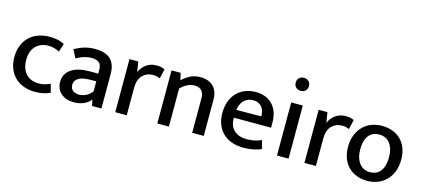

<svg xmlns="http://www.w3.org/2000/svg" viewBox="-57 -1172 3627 1649"><g transform="rotate(15 1756.5 -347.5)"><path d="M297 -68Q329 -68 353.5 -75.5Q378 -83 398 -93L419 -19Q395 -6 361 2Q327 10 286 10Q234 10 188.5 -5.5Q143 -21 109.5 -51.5Q76 -82 56.5 -128Q37 -174 37 -235Q37 -291 55 -336.5Q73 -382 106 -414Q139 -446 185 -463Q231 -480 286 -480Q317 -480 348.5 -475Q380 -470 418 -452L395 -377Q348 -403 297 -403Q228 -403 185 -360Q142 -317 142 -238Q142 -190 155.5 -157.5Q169 -125 191 -105Q213 -85 240.5 -76.5Q268 -68 297 -68Z M509 -430Q555 -455 597.5 -467.5Q640 -480 692 -480Q732 -480 765.5 -471Q799 -462 823 -442Q847 -422 860.5 -388.5Q874 -355 874 -307V0H791L780 -51H777Q749 -19 712 -4.5Q675 10 630 10Q559 10 515.5 -28Q472 -66 472 -129Q472 -168 488 -196.5Q504 -225 533 -244Q562 -263 602 -272.5Q642 -282 690 -282H770V-318Q770 -363 746 -380.5Q722 -398 680 -398Q654 -398 621.5 -389.5Q589 -381 547 -358ZM771 -214 708 -213Q637 -211 608 -188Q579 -165 579 -134Q579 -114 585.5 -101Q592 -88 603 -80Q614 -72 628.5 -68.5Q643 -65 658 -65Q689 -65 719.5 -80.5Q750 -96 771 -125Z M997 0V-472H1075L1090 -381Q1107 -423 1145 -451.5Q1183 -480 1237 -480Q1261 -480 1278.5 -476Q1296 -472 1310 -465L1291 -379Q1279 -385 1263.5 -389Q1248 -393 1228 -393Q1173 -393 1136 -355.5Q1099 -318 1099 -242V0Z M1474 0H1371V-472H1452L1466 -409Q1501 -443 1539.5 -461.5Q1578 -480 1627 -480Q1702 -480 1743 -439Q1784 -398 1784 -322V0H1681V-309Q1681 -350 1660 -374Q1639 -398 1597 -398Q1565 -398 1533.5 -382.5Q1502 -367 1474 -338Z M2324 -218H1993V-214Q1993 -142 2035 -105Q2077 -68 2146 -68Q2184 -68 2214.5 -74.5Q2245 -81 2276 -95L2296 -20Q2267 -7 2227 1.5Q2187 10 2139 10Q2088 10 2042 -4Q1996 -18 1961.5 -48Q1927 -78 1907 -124Q1887 -170 1887 -234Q1887 -289 1903.5 -334.5Q1920 -380 1950.5 -412.5Q1981 -445 2024.5 -462.5Q2068 -480 2121 -480Q2167 -480 2204.5 -465Q2242 -450 2268.5 -422.5Q2295 -395 2309.5 -355.5Q2324 -316 2324 -268ZM2218 -290Q2218 -314 2212 -335Q2206 -356 2194 -371.5Q2182 -387 2162.5 -396.5Q2143 -406 2116 -406Q2066 -406 2034.5 -374Q2003 -342 1996 -288Z M2435 0V-472H2538V0ZM2487 -589Q2460 -589 2444 -605.5Q2428 -622 2428 -647Q2428 -672 2444 -688.5Q2460 -705 2487 -705Q2513 -705 2529.5 -688.5Q2546 -672 2546 -647Q2546 -621 2529.5 -605Q2513 -589 2487 -589Z M2679 0V-472H2757L2772 -381Q2789 -423 2827 -451.5Q2865 -480 2919 -480Q2943 -480 2960.5 -476Q2978 -472 2992 -465L2973 -379Q2961 -385 2945.5 -389Q2930 -393 2910 -393Q2855 -393 2818 -355.5Q2781 -318 2781 -242V0Z M3475 -241Q3475 -182 3456.5 -135Q3438 -88 3406 -56Q3374 -24 3331 -7Q3288 10 3238 10Q3188 10 3145.5 -6Q3103 -22 3071.5 -52.5Q3040 -83 3022.5 -128Q3005 -173 3005 -231Q3005 -291 3023.5 -337Q3042 -383 3074 -415Q3106 -447 3149 -463.5Q3192 -480 3242 -480Q3292 -480 3334.5 -464.5Q3377 -449 3408.5 -419Q3440 -389 3457.5 -344Q3475 -299 3475 -241ZM3368 -236Q3368 -281 3357 -312.5Q3346 -344 3328 -364Q3310 -384 3287 -393Q3264 -402 3239 -402Q3215 -402 3192 -394Q3169 -386 3151 -367Q3133 -348 3122.5 -316Q3112 -284 3112 -236Q3112 -192 3123 -160Q3134 -128 3152 -107.5Q3170 -87 3193.5 -77.5Q3217 -68 3241 -68Q3265 -68 3288 -76Q3311 -84 3329 -103.5Q3347 -123 3357.5 -155.5Q3368 -188 3368 -236Z"/></g></svg>

Font: Mukta Malar Medium
Style: Regular
Weight: 500
Designer: Aadarsh Rajan, Girish Dalvi, Yashodeep Gholap
Foundry: Ek Type
Version: Version 2.538;PS 1.000;hotconv 16.6.51;makeotf.lib2.5.65220;